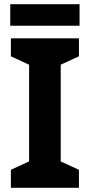

<svg xmlns="http://www.w3.org/2000/svg" viewBox="-20 -897 429 917"><path d="M360 -877H29V-774H360ZM357 0V-86L270 -126V-588L357 -628V-714H32V-628L119 -588V-126L32 -86V0Z"/></svg>

Font: Noto Sans Lisu
Style: Bold
Weight: 700
Designer: Monotype Design Team. David Williams.
Foundry: Monotype Imaging Inc.
Version: Version 2.102